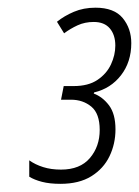

<svg xmlns="http://www.w3.org/2000/svg" viewBox="-20 -875 353 487"><path d="M133.3 -408.7Q106 -408.7 86.4 -413.8Q66.9 -418.9 54.2 -426.8V-468.3Q69.3 -457.5 89.4 -451.2Q109.4 -444.8 134.8 -444.8Q183.1 -444.8 208 -474.1Q232.9 -503.4 232.9 -545.4Q232.9 -586.9 211.7 -604.5Q190.4 -622.1 160.2 -622.1H134.8L141.6 -656.7H167Q204.1 -656.7 227.3 -672.4Q250.5 -688 261.5 -711.7Q272.5 -735.4 272.5 -759.3Q272.5 -786.6 258.5 -803Q244.6 -819.3 217.8 -819.3Q195.3 -819.3 176.8 -810.8Q158.2 -802.2 142.6 -790.5L124.5 -819.8Q142.6 -834.5 167.2 -845Q191.9 -855.5 222.2 -855.5Q269.5 -855.5 291.3 -829.1Q313 -802.7 313 -765.6Q313 -717.8 286.9 -684.1Q260.7 -650.4 218.8 -640.6L217.8 -637.7Q240.2 -629.4 256.6 -607.7Q272.9 -585.9 272.9 -546.9Q272.9 -510.3 257.8 -478.8Q242.7 -447.3 211.7 -428Q180.7 -408.7 133.3 -408.7Z"/></svg>

Font: Open Sans Condensed Light
Style: Italic
Weight: 300
Width: 3
Italic angle: -12°
Designer: Monotype Design Team
Foundry: Monotype Imaging Inc.
Version: Version 3.000; ttfautohint (v1.8.4)